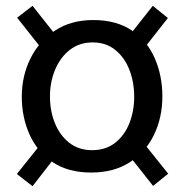

<svg xmlns="http://www.w3.org/2000/svg" viewBox="-20 -616 642 661"><path d="M294 -22Q214 -22 161 -58Q108 -94 81.5 -153.5Q55 -213 55 -283Q55 -354 84.5 -414Q114 -474 169 -510.5Q224 -547 301 -547Q381 -547 434 -511Q487 -475 513 -415Q539 -355 539 -284Q539 -212 510.5 -152.5Q482 -93 427 -57.5Q372 -22 294 -22ZM92 25 38 -17 142 -147 193 -105ZM507 24 398 -114 447 -158 559 -18ZM297 -99Q344 -99 376.5 -124.5Q409 -150 425.5 -192Q442 -234 442 -283Q442 -333 425.5 -375.5Q409 -418 377 -444Q345 -470 299 -470Q253 -470 220 -444Q187 -418 169.5 -375.5Q152 -333 152 -284Q152 -234 169 -192Q186 -150 218.5 -124.5Q251 -99 297 -99ZM141 -426 39 -555 92 -596 194 -467ZM455 -423 405 -468 506 -596 558 -554Z"/></svg>

Font: Yaldevi Medium
Style: Regular
Weight: 500
Designer: Sol Matas, Rajitha Manaperi, Kosala Senevirathne
Foundry: Mooniak
Version: Version 1.100